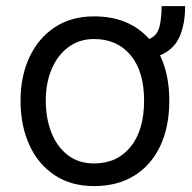

<svg xmlns="http://www.w3.org/2000/svg" viewBox="-20 -607 638 638"><path d="M292.6 11.4Q216.6 11.4 161.9 -24.7Q107.2 -60.7 77.8 -124.8Q48.3 -188.9 48.3 -272.7Q48.3 -353.7 77.8 -416.9Q107.2 -480.1 161.9 -516.3Q216.6 -552.6 292.6 -552.6Q409.1 -552.6 475.9 -477.3Q502.5 -489 509.8 -517.8Q517 -546.5 517 -586.6H595.2Q595.2 -526.3 576.2 -484Q557.2 -441.8 511.7 -423.3Q542.6 -359.4 542.6 -272.7Q542.6 -185.4 512.4 -121.6Q482.2 -57.9 426.1 -23.3Q370 11.4 292.6 11.4ZM292.6 -63.9Q369.3 -63.9 414.1 -119.3Q458.8 -174.7 458.8 -272.7Q458.8 -369.7 414.1 -423.5Q369.3 -477.3 292.6 -477.3Q243.6 -477.3 207.6 -450.6Q171.5 -424 151.8 -377.8Q132.1 -331.7 132.1 -272.7Q132.1 -214.5 150.6 -167.1Q169 -119.7 204.9 -91.8Q240.8 -63.9 292.6 -63.9Z"/></svg>

Font: Inter UI
Style: Regular
Weight: 400
Designer: Rasmus Andersson
Foundry: rsms
Version: Version 2.2